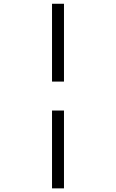

<svg xmlns="http://www.w3.org/2000/svg" viewBox="-20 -865 626 1036"><path d="M260.7 151.4V-268.6H325.2V151.4ZM260.7 -424.8V-844.7H325.2V-424.8Z"/></svg>

Font: Cascadia Code Light
Style: Italic
Weight: 300
Italic angle: -10°
Monospace: yes
Designer: Aaron Bell
Foundry: Saja Typeworks
Version: Version 2404.023; ttfautohint (v1.8.4)